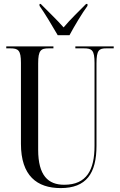

<svg xmlns="http://www.w3.org/2000/svg" viewBox="-20 -951 613 981"><path d="M275 -771H335C359 -816 399 -883 427 -921V-931H420C382 -892 340 -853 305 -811C269 -852 225 -893 188 -931H182V-921C209 -883 249 -816 275 -771ZM290 10C421 10 473 -65 473 -206V-627C473 -695 486 -704 523 -704H561V-714H365V-704H408C450 -704 463 -695 463 -629V-206C463 -83 423 -7 308 -7C226 -7 175 -54 175 -186V-627C175 -695 189 -704 230 -704H253V-714H12V-704H32C73 -704 87 -695 87 -630V-216C87 -53 169 10 290 10Z"/></svg>

Font: Noto Serif Display ExtraCondensed
Style: Regular
Weight: 400
Width: 2
Designer: Monotype Design Team
Foundry: Monotype Imaging Inc.
Version: Version 2.009